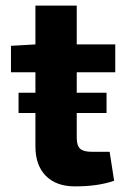

<svg xmlns="http://www.w3.org/2000/svg" viewBox="-20 -651 451 683"><path d="M253 -394V-321H359V-249H253V-161Q253 -133 265 -122Q277 -111 307 -111H370L386 -8Q329 12 247 12Q180 12 143 -25.5Q106 -63 106 -130V-249H46V-321H106V-394H19V-488L106 -493V-631H253V-493H390V-394Z"/></svg>

Font: Exo 2.0
Style: Bold
Weight: 700
Designer: Natanael Gama
Version: Version 1.001;PS 001.001;hotconv 1.0.70;makeotf.lib2.5.58329